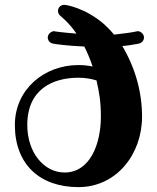

<svg xmlns="http://www.w3.org/2000/svg" viewBox="-20 -750 645 788"><path d="M394 -271C394 -158 349 -42 245 -42C161 -42 92 -123 92 -237C92 -385 198 -431 302 -431C328 -431 353 -427 376 -420C387 -371 394 -335 394 -271ZM571 -596C571 -609 559 -622 545 -622C544 -622 542 -622 540 -621C511 -615 483 -612 448 -608C434 -625 420 -639 407 -651C328 -719 250 -730 246 -730C245 -730 244 -730 243 -730C231 -730 218 -721 218 -705C218 -697 222 -689 229 -684C229 -683 260 -661 294 -612C242 -616 206 -621 206 -621C205 -622 203 -622 202 -622C190 -622 176 -610 176 -596C176 -584 185 -573 198 -571C200 -570 254 -562 326 -559C338 -535 350 -508 360 -477C341 -481 322 -483 302 -483C160 -483 41 -382 41 -237C41 -76 143 18 302 18C458 18 563 -117 563 -271C563 -371 536 -470 482 -561C506 -563 529 -567 550 -571C562 -574 571 -584 571 -596Z"/></svg>

Font: Ribeye
Style: Regular
Weight: 400
Designer: Astigmatic (AOETI)
Foundry: Astigmatic (AOETI)
Version: Version 1.000